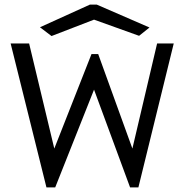

<svg xmlns="http://www.w3.org/2000/svg" viewBox="-20 -811 790 831"><path d="M181 0 26 -623H106L215 -168L376 -577H405L553 -168L660 -623H732L579 0H543L387 -423L219 0ZM203 -655 153 -693 369 -791H399L627 -692L582 -656L387 -726Z"/></svg>

Font: Inconsolata ExtraExpanded Thin
Style: Regular
Weight: 100
Width: 8
Monospace: yes
Designer: Raph Levien, Cyreal, Brenton Simpson
Foundry: Raph Levien, Cyreal, Google
Version: Version 3.100; ttfautohint (v1.8.4.7-5d5b)